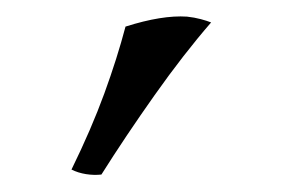

<svg xmlns="http://www.w3.org/2000/svg" viewBox="-20 -741 340 231"><path d="M102 -531Q93 -530 83.5 -531.5Q74 -533 66 -537Q90 -586 105.5 -628.5Q121 -671 131 -709Q153 -716 171.5 -719Q190 -722 205 -721Q214 -720 221.5 -718Q229 -716 234 -714Q201 -676 166 -626.5Q131 -577 102 -531Z"/></svg>

Font: Vollkorn
Style: Regular
Weight: 400
Designer: Friedrich Althausen
Foundry: Friedrich Althausen
Version: Version 4.104